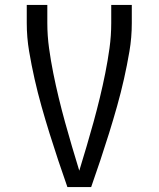

<svg xmlns="http://www.w3.org/2000/svg" viewBox="-20 -755 640 775"><path d="M252 0Q233 -54 215 -108Q197 -162 180 -216.5Q163 -271 147.5 -326Q132 -381 119.5 -436.5Q107 -492 97.5 -548Q88 -604 88 -662V-735H171V-662Q171 -611 178 -560.5Q185 -510 195 -460Q205 -410 217 -360.5Q229 -311 242.5 -262Q256 -213 270.5 -164Q285 -115 300 -66Q315 -115 329.5 -164Q344 -213 357.5 -262Q371 -311 383 -360.5Q395 -410 405 -460Q415 -510 422 -560.5Q429 -611 429 -662V-735H512V-662Q512 -604 502.5 -548Q493 -492 480.5 -436.5Q468 -381 452.5 -326Q437 -271 420 -216.5Q403 -162 385 -108Q367 -54 348 0Z"/></svg>

Font: Zed Sans Extended
Style: Regular
Weight: 400
Width: 7
Designer: Belleve Invis
Foundry: Belleve Invis
Version: Version 1.0.0; ttfautohint (v1.8.4)